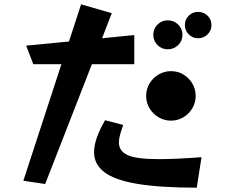

<svg xmlns="http://www.w3.org/2000/svg" viewBox="-20 -830 1040 888"><path d="M88 6 264 -533H134L101 -619L299 -638L355 -810L497 -769L452 -653L601 -668V-533H405L189 21ZM958 -714Q958 -689 940 -671Q922 -653 896 -653Q871 -653 853 -671Q835 -689 835 -714Q835 -740 853 -757.5Q871 -775 896 -775Q922 -775 940 -757.5Q958 -740 958 -714ZM824 -669Q824 -641 804 -621.5Q784 -602 756 -602Q728 -602 708.5 -621.5Q689 -641 689 -669Q689 -697 708.5 -716.5Q728 -736 756 -736Q784 -736 804 -716.5Q824 -697 824 -669ZM885 -386Q885 -355 869.5 -329Q854 -303 828 -287.5Q802 -272 771 -272Q740 -272 713.5 -287.5Q687 -303 671.5 -329Q656 -355 656 -386Q656 -418 671.5 -444Q687 -470 713.5 -485.5Q740 -501 771 -501Q802 -501 828 -485.5Q854 -470 869.5 -444Q885 -418 885 -386ZM890 38Q721 38 616 20.5Q511 3 463 -33.5Q415 -70 415 -126Q415 -157 428 -194Q441 -231 466 -274L550 -252Q541 -228 535.5 -208Q530 -188 530 -171Q530 -131 570.5 -112.5Q611 -94 716 -94Q792 -94 912 -103Z"/></svg>

Font: RocknRoll One
Style: Regular
Weight: 400
Designer: Fontworks Inc.
Foundry: Fontworks Inc.
Version: Version 1.100